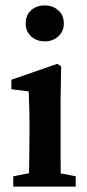

<svg xmlns="http://www.w3.org/2000/svg" viewBox="-20 -690 323 710"><path d="M29 0V-38L120 -56H169L260 -38V0ZM86 0Q87 -21 87.5 -55.5Q88 -90 88.5 -127.5Q89 -165 89 -193V-236Q89 -274 88 -299Q87 -324 86 -352L22 -360V-395L192 -454L206 -445L204 -314V-193Q204 -165 204 -127.5Q204 -90 204.5 -55.5Q205 -21 206 0ZM146 -537Q115 -537 95 -555.5Q75 -574 75 -603Q75 -634 95 -652Q115 -670 146 -670Q175 -670 195.5 -652Q216 -634 216 -603Q216 -574 195.5 -555.5Q175 -537 146 -537Z"/></svg>

Font: Lisu Bosa ExtraBold
Style: Regular
Weight: 800
Designer: David Morse, Annie Olsen, Victor Gaultney, Frank Grießhammer (Latin)
Foundry: SIL International
Version: Version 2.000